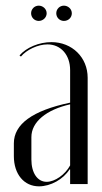

<svg xmlns="http://www.w3.org/2000/svg" viewBox="-20 -651 362 679"><path d="M90 -604C90 -589 102 -577 117 -577C132 -577 145 -589 145 -604C145 -619 132 -631 117 -631C102 -631 90 -619 90 -604ZM179 -604C179 -589 191 -577 206 -577C222 -577 234 -589 234 -604C234 -619 221 -631 206 -631C191 -631 179 -619 179 -604ZM29 -99C29 -35 65 8 118 8C159 8 204 -17 226 -52H228V0H290V-376C290 -448 235 -502 162 -502C118 -502 73 -483 49 -455L54 -451C74 -475 114 -494 148 -494C195 -494 228 -457 228 -403V-288C95 -260 29 -212 29 -144ZM145 -8C112 -8 91 -40 91 -87V-166C91 -220 144 -263 228 -282V-66C210 -33 174 -8 145 -8Z"/></svg>

Font: Moniqa Display
Style: Regular
Weight: 400
Designer: Rajesh Rajput
Foundry: Rajesh Rajput
Version: Version 1.000